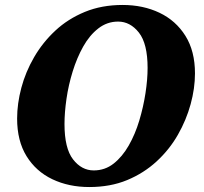

<svg xmlns="http://www.w3.org/2000/svg" viewBox="-20 -744 823 774"><path d="M340 10Q257 10 191 -21.5Q125 -53 87 -114.5Q49 -176 49 -266Q49 -326 66 -390Q83 -454 117.5 -513.5Q152 -573 203 -620.5Q254 -668 322 -696Q390 -724 474 -724Q557 -724 623 -692.5Q689 -661 727.5 -599.5Q766 -538 766 -448Q766 -388 748.5 -324Q731 -260 697 -200.5Q663 -141 611.5 -93.5Q560 -46 492.5 -18Q425 10 340 10ZM358 -57Q403 -57 438 -84.5Q473 -112 499 -157.5Q525 -203 541.5 -258Q558 -313 566.5 -368.5Q575 -424 575 -470Q575 -568 540 -612.5Q505 -657 456 -657Q412 -657 376.5 -629.5Q341 -602 315.5 -556.5Q290 -511 273 -456Q256 -401 248 -345.5Q240 -290 240 -244Q240 -146 274.5 -101.5Q309 -57 358 -57Z"/></svg>

Font: Noto Serif ExtraBold
Style: Italic
Weight: 800
Italic angle: -12°
Designer: Monotype Design Team
Foundry: Monotype Imaging Inc.
Version: Version 2.013